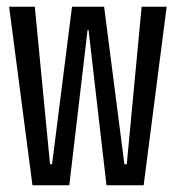

<svg xmlns="http://www.w3.org/2000/svg" viewBox="-20 -548 520 568"><path d="M76 0 7 -528H83L128 -62H134L193 -528H288L348 -62H355L399 -528H473L405 0H295L242 -459H239L185 0Z"/></svg>

Font: Bricolage Grotesque 48pt Condensed Light
Style: Regular
Weight: 300
Width: 3
Designer: Mathieu Triay
Foundry: Atelier Triay
Version: Version 1.000; ttfautohint (v1.8.4.7-5d5b);gftools[0.9.32]